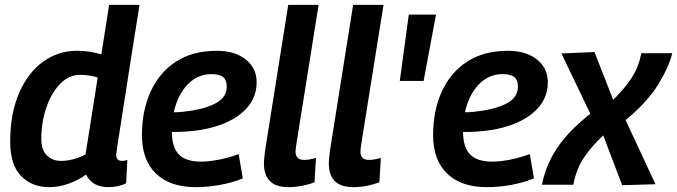

<svg xmlns="http://www.w3.org/2000/svg" viewBox="-20 -760 2786 790"><path d="M426 10Q359 10 334 -42Q305 -20 264.5 -5Q224 10 182 10Q111 10 66.5 -36Q22 -82 22 -177Q22 -293 58.5 -377Q95 -461 157 -506Q219 -551 296 -551Q326 -551 351 -547Q376 -543 397 -536L429 -740H554Q547 -697 537.5 -636Q528 -575 517 -506.5Q506 -438 496 -371.5Q486 -305 477 -250Q468 -195 463 -160.5Q458 -126 458 -123Q458 -98 482 -98Q495 -98 504 -102L499 -6Q467 10 426 10ZM231 -98Q257 -98 284 -105.5Q311 -113 332 -125L382 -441Q367 -446 349 -449Q331 -452 309 -452Q263 -452 227 -414.5Q191 -377 170.5 -317Q150 -257 150 -187Q150 -144 172.5 -121Q195 -98 231 -98Z M979 -26Q935 -8 884.5 1Q834 10 785 10Q679 10 621.5 -46Q564 -102 564 -204Q564 -304 599.5 -382.5Q635 -461 703.5 -506Q772 -551 872 -551Q946 -551 991 -515.5Q1036 -480 1036 -421Q1036 -346 974 -294.5Q912 -243 803 -225Q742 -216 687 -217Q688 -152 717 -123.5Q746 -95 807 -95Q838 -95 878 -102.5Q918 -110 962 -126ZM850 -455Q793 -455 752 -412.5Q711 -370 695 -298Q713 -298 732 -300Q751 -302 770 -305Q837 -316 875 -339.5Q913 -363 913 -404Q913 -430 898.5 -442.5Q884 -455 850 -455Z M1166 -740H1291L1200 -171Q1199 -161 1197.5 -152Q1196 -143 1196 -135Q1196 -121 1204 -111.5Q1212 -102 1232 -102Q1242 -102 1253.5 -104Q1265 -106 1280 -110L1274 -10Q1251 -1 1223 4.5Q1195 10 1167 10Q1115 10 1090.5 -15Q1066 -40 1066 -87Q1066 -98 1067.5 -111Q1069 -124 1070 -136Z M1433 -740H1558L1467 -171Q1466 -161 1464.5 -152Q1463 -143 1463 -135Q1463 -121 1471 -111.5Q1479 -102 1499 -102Q1509 -102 1520.5 -104Q1532 -106 1547 -110L1541 -10Q1518 -1 1490 4.5Q1462 10 1434 10Q1382 10 1357.5 -15Q1333 -40 1333 -87Q1333 -98 1334.5 -111Q1336 -124 1337 -136Z M1625 -427 1662 -700H1774L1723 -427Z M2177 -26Q2133 -8 2082.5 1Q2032 10 1983 10Q1877 10 1819.5 -46Q1762 -102 1762 -204Q1762 -304 1797.5 -382.5Q1833 -461 1901.5 -506Q1970 -551 2070 -551Q2144 -551 2189 -515.5Q2234 -480 2234 -421Q2234 -346 2172 -294.5Q2110 -243 2001 -225Q1940 -216 1885 -217Q1886 -152 1915 -123.5Q1944 -95 2005 -95Q2036 -95 2076 -102.5Q2116 -110 2160 -126ZM2048 -455Q1991 -455 1950 -412.5Q1909 -370 1893 -298Q1911 -298 1930 -300Q1949 -302 1968 -305Q2035 -316 2073 -339.5Q2111 -363 2111 -404Q2111 -430 2096.5 -442.5Q2082 -455 2048 -455Z M2619 -541H2746Q2732 -483 2687 -410.5Q2642 -338 2554 -266L2677 -2L2540 2L2462 -203Q2413 -157 2382 -110.5Q2351 -64 2339 0H2210Q2225 -80 2272 -150.5Q2319 -221 2409 -292L2290 -540L2426 -546L2503 -349Q2552 -398 2579.5 -440.5Q2607 -483 2619 -541Z"/></svg>

Font: Georama SemiBold
Style: Italic
Weight: 600
Italic angle: -9°
Designer: Jean-Baptiste Levee
Foundry: Production Type
Version: Version 1.000